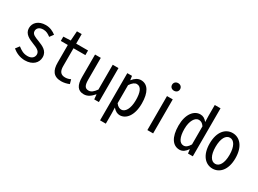

<svg xmlns="http://www.w3.org/2000/svg" viewBox="-40 -1613 3580 2660"><g transform="rotate(30 1750.0 -283.0)"><path d="M249 13C375 13 444 -60 444 -148C444 -251 356 -284 281 -314C220 -338 164 -355 164 -408C164 -449 194 -486 261 -486C310 -486 342 -466 380 -438L424 -497C381 -530 329 -557 260 -557C144 -557 76 -490 76 -404C76 -311 162 -275 234 -246C295 -222 355 -199 355 -142C355 -96 321 -57 252 -57C185 -57 144 -84 95 -122L50 -62C103 -19 170 13 249 13Z M830 12C871 12 917 2 956 -15L937 -82C909 -68 881 -61 851 -61C777 -61 751 -106 751 -184V-470H941V-544H751V-697H675L664 -544L548 -539V-470H660V-186C660 -67 702 12 830 12Z M1191 12C1255 12 1301 -26 1343 -75H1347L1354 0H1428V-544H1336V-147C1297 -93 1265 -66 1223 -66C1163 -66 1145 -108 1145 -196V-544H1053V-184C1053 -55 1093 12 1191 12Z M1569 211H1661V49L1658 -45C1694 -3 1732 14 1767 14C1868 14 1954 -87 1954 -280C1954 -455 1894 -556 1784 -556C1734 -556 1691 -526 1656 -481H1653L1644 -544H1569ZM1748 -64C1724 -64 1693 -73 1661 -116V-405C1696 -458 1729 -480 1760 -480C1830 -480 1859 -403 1859 -279C1859 -140 1809 -64 1748 -64Z M2204 0H2296V-544H2204ZM2250 -656C2287 -656 2314 -680 2314 -716C2314 -752 2287 -777 2250 -777C2213 -777 2186 -752 2186 -716C2186 -680 2213 -656 2250 -656Z M2723 14C2774 14 2813 -18 2844 -64H2846L2854 0H2931V-768H2839V-592L2842 -497C2808 -538 2777 -556 2732 -556C2632 -556 2546 -454 2546 -271C2546 -82 2617 14 2723 14ZM2744 -64C2678 -64 2640 -138 2640 -271C2640 -400 2692 -480 2752 -480C2783 -480 2810 -469 2839 -427V-137C2808 -84 2778 -64 2744 -64Z M3250 12C3361 12 3456 -81 3456 -271C3456 -463 3361 -556 3250 -556C3139 -556 3044 -463 3044 -271C3044 -81 3139 12 3250 12ZM3250 -64C3184 -64 3138 -136 3138 -271C3138 -407 3184 -481 3250 -481C3315 -481 3362 -407 3362 -271C3362 -136 3315 -64 3250 -64Z"/></g></svg>

Font: Noto Sans Mono CJK SC
Style: Regular
Weight: 400
Designer: Ryoko NISHIZUKA 西塚涼子 (kana, bopomofo & ideographs); Paul D. Hunt (Latin, Greek & Cyrillic); Sandoll Communications 산돌커뮤니
Foundry: Adobe
Version: Version 2.004;hotconv 1.0.118;makeotfexe 2.5.65603